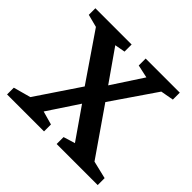

<svg xmlns="http://www.w3.org/2000/svg" viewBox="-131 -628 764 764"><g transform="rotate(45 251.0 -245.5)"><path d="M-4 0V-38L69 -58L192 -241L56 -440L2 -454V-491H206V-451L162 -443L255 -310L340 -440L285 -452V-491H477V-452L422 -442L294 -255L431 -57L506 -39V0H275V-39L324 -54L233 -185L147 -55L204 -39V0Z"/></g></svg>

Font: Manuale Medium
Style: Regular
Weight: 500
Designer: Eduardo Tunni / Pablo Cosgaya
Foundry: Eduardo Tunni / Pablo Cosgaya
Version: Version 1.002